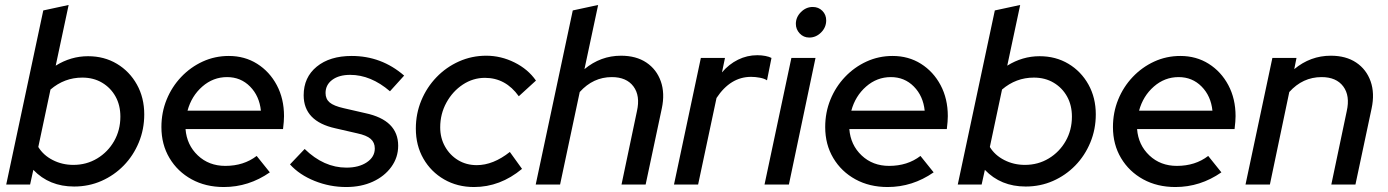

<svg xmlns="http://www.w3.org/2000/svg" viewBox="-20 -742 5580 772"><path d="M278 8Q178 8 114 -59L101 0H5L154 -700L256 -722L204 -478Q265 -516 334 -516Q399 -516 450 -485.5Q501 -455 530.5 -402Q560 -349 560 -282Q560 -222 538 -169Q516 -116 477.5 -76.5Q439 -37 388 -14.5Q337 8 278 8ZM275 -79Q328 -79 371 -105Q414 -131 439 -175Q464 -219 464 -273Q464 -319 444.5 -354Q425 -389 390.5 -409.5Q356 -430 311 -430Q239 -430 183 -382L134 -151Q154 -118 192 -98.5Q230 -79 275 -79Z M880 10Q807 10 750.5 -21Q694 -52 661.5 -106.5Q629 -161 629 -231Q629 -290 650 -341.5Q671 -393 708.5 -432.5Q746 -472 795 -494.5Q844 -517 900 -517Q964 -517 1014 -485.5Q1064 -454 1093 -399.5Q1122 -345 1122 -275Q1122 -265 1121 -252.5Q1120 -240 1118 -223H726Q731 -159 775.5 -117Q820 -75 886 -75Q960 -75 1012 -115L1065 -49Q980 10 880 10ZM734 -297H1029Q1023 -356 985.5 -394Q948 -432 893 -432Q837 -432 793.5 -394Q750 -356 734 -297Z M1372 10Q1306 10 1245 -14.5Q1184 -39 1146 -81L1205 -143Q1282 -68 1373 -68Q1423 -68 1455 -89.5Q1487 -111 1487 -145Q1487 -169 1470.5 -183.5Q1454 -198 1416 -206L1329 -226Q1201 -254 1201 -359Q1201 -431 1253.5 -474Q1306 -517 1394 -517Q1514 -517 1605 -438L1548 -375Q1471 -441 1388 -441Q1343 -441 1316 -421Q1289 -401 1289 -368Q1289 -344 1305.5 -330Q1322 -316 1362 -307L1449 -287Q1581 -259 1581 -156Q1581 -109 1553.5 -71Q1526 -33 1479 -11.5Q1432 10 1372 10Z M1886 10Q1819 10 1766 -20.5Q1713 -51 1682.5 -104Q1652 -157 1652 -225Q1652 -285 1674 -338Q1696 -391 1735 -431.5Q1774 -472 1825.5 -495Q1877 -518 1935 -518Q1994 -518 2048.5 -491Q2103 -464 2135 -418L2066 -355Q2013 -429 1930 -429Q1882 -429 1841 -402Q1800 -375 1775 -329.5Q1750 -284 1750 -230Q1750 -187 1769.5 -152.5Q1789 -118 1822 -98Q1855 -78 1897 -78Q1963 -78 2030 -131L2079 -63Q1991 10 1886 10Z M2134 0 2283 -700 2385 -722 2330 -464Q2395 -518 2477 -518Q2538 -518 2579 -490.5Q2620 -463 2637 -415Q2654 -367 2641 -306L2576 0H2479L2541 -295Q2555 -357 2527 -394.5Q2499 -432 2440 -432Q2365 -432 2311 -372L2232 0Z M2690 0 2798 -509H2895L2883 -451Q2911 -484 2947.5 -502Q2984 -520 3025 -520Q3042 -520 3057.5 -517Q3073 -514 3082 -509L3064 -419Q3054 -426 3035.5 -429.5Q3017 -433 3000 -433Q2917 -433 2861 -348L2787 0Z M3234 -591Q3211 -591 3195.5 -607.5Q3180 -624 3180 -646Q3180 -673 3200.5 -693.5Q3221 -714 3248 -714Q3271 -714 3286.5 -698.5Q3302 -683 3302 -660Q3302 -632 3281.5 -611.5Q3261 -591 3234 -591ZM3054 0 3162 -509H3259L3152 0Z M3549 10Q3476 10 3419.5 -21Q3363 -52 3330.5 -106.5Q3298 -161 3298 -231Q3298 -290 3319 -341.5Q3340 -393 3377.5 -432.5Q3415 -472 3464 -494.5Q3513 -517 3569 -517Q3633 -517 3683 -485.5Q3733 -454 3762 -399.5Q3791 -345 3791 -275Q3791 -265 3790 -252.5Q3789 -240 3787 -223H3395Q3400 -159 3444.5 -117Q3489 -75 3555 -75Q3629 -75 3681 -115L3734 -49Q3649 10 3549 10ZM3403 -297H3698Q3692 -356 3654.5 -394Q3617 -432 3562 -432Q3506 -432 3462.5 -394Q3419 -356 3403 -297Z M4104 8Q4004 8 3940 -59L3927 0H3831L3980 -700L4082 -722L4030 -478Q4091 -516 4160 -516Q4225 -516 4276 -485.5Q4327 -455 4356.5 -402Q4386 -349 4386 -282Q4386 -222 4364 -169Q4342 -116 4303.5 -76.5Q4265 -37 4214 -14.5Q4163 8 4104 8ZM4101 -79Q4154 -79 4197 -105Q4240 -131 4265 -175Q4290 -219 4290 -273Q4290 -319 4270.5 -354Q4251 -389 4216.5 -409.5Q4182 -430 4137 -430Q4065 -430 4009 -382L3960 -151Q3980 -118 4018 -98.5Q4056 -79 4101 -79Z M4706 10Q4633 10 4576.5 -21Q4520 -52 4487.5 -106.5Q4455 -161 4455 -231Q4455 -290 4476 -341.5Q4497 -393 4534.5 -432.5Q4572 -472 4621 -494.5Q4670 -517 4726 -517Q4790 -517 4840 -485.5Q4890 -454 4919 -399.5Q4948 -345 4948 -275Q4948 -265 4947 -252.5Q4946 -240 4944 -223H4552Q4557 -159 4601.5 -117Q4646 -75 4712 -75Q4786 -75 4838 -115L4891 -49Q4806 10 4706 10ZM4560 -297H4855Q4849 -356 4811.5 -394Q4774 -432 4719 -432Q4663 -432 4619.5 -394Q4576 -356 4560 -297Z M4988 0 5096 -509H5193L5184 -464Q5249 -518 5331 -518Q5392 -518 5433 -490.5Q5474 -463 5491 -415Q5508 -367 5495 -306L5430 0H5333L5395 -295Q5409 -357 5381 -394.5Q5353 -432 5294 -432Q5218 -432 5164 -372L5086 0Z"/></svg>

Font: Red Hat Display Medium
Style: Italic
Weight: 500
Italic angle: -12°
Designer: Pentagram, MCKL
Foundry: Pentagram, MCKL
Version: Version 1.023; ttfautohint (v1.8.3)